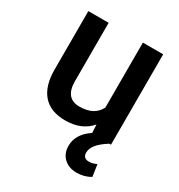

<svg xmlns="http://www.w3.org/2000/svg" viewBox="-175 -645 905 972"><g transform="rotate(30 278.0 -159.0)"><path d="M485.4 0Q442.9 27.3 424.8 50.3Q406.7 73.2 406.7 97.2Q406.7 130.4 441.4 130.4Q462.9 130.4 485.4 119.1L495.6 188.5Q460 210 415 210Q368.7 210 340.3 183.1Q312 156.2 312 111.8Q312 43.5 383.3 -3.9L380.9 -51.8Q328.6 9.8 232.4 9.8Q146.5 9.8 102.3 -40.5Q58.1 -90.8 58.1 -186V-528.3H176.8V-187.5Q176.8 -86.9 260.3 -86.9Q346.7 -86.9 377 -148.9V-528.3H495.6V0Z"/></g></svg>

Font: Roboto Medium
Style: Regular
Weight: 500
Designer: Google
Version: Version 2.134; 2016; ttfautohint (v1.6)